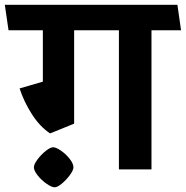

<svg xmlns="http://www.w3.org/2000/svg" viewBox="-50 -711 780 806"><path d="M258.3 -8.8Q258.3 3.4 243.7 23.4Q229 43.5 210.2 59.3Q191.4 75.2 179.2 75.2Q167 75.2 145.5 60.3Q124 45.4 108.2 25.4Q92.3 5.4 92.3 -8.8Q92.3 -21 107.2 -41.3Q122.1 -61.5 141.6 -77.1Q161.1 -92.8 173.3 -92.8Q185.1 -92.8 206.1 -78.4Q227.1 -64 242.7 -43.9Q258.3 -23.9 258.3 -8.8ZM585.9 0H449.2V-584H261.2V-191.9L160.2 -150.9Q117.2 -179.7 84 -231.4Q50.8 -283.2 32.2 -339.8L129.9 -368.2V-584H-14.2L-29.8 -690.9H694.8L710 -584H585.9Z"/></svg>

Font: Kadwa
Style: Bold
Weight: 700
Designer: Sol Matas
Foundry: Sol Matas
Version: Version 1.001;PS 001.000;hotconv 1.0.70;makeotf.lib2.5.58329